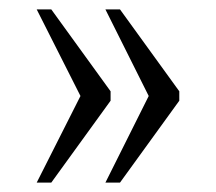

<svg xmlns="http://www.w3.org/2000/svg" viewBox="-20 -474 460 408"><path d="M204 -86 296 -270 204 -454H235L361 -280V-260L235 -86ZM58 -86 151 -270 58 -454H89L215 -280V-260L89 -86Z"/></svg>

Font: Noto Serif Bengali Condensed Light
Style: Regular
Weight: 300
Width: 3
Designer: Juan Bruce, Universal Thirst, Indian Type Foundry and the Monotype Design Team.
Foundry: Monotype Imaging Inc.
Version: Version 2.003; ttfautohint (v1.8.4.7-5d5b)